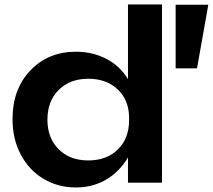

<svg xmlns="http://www.w3.org/2000/svg" viewBox="-20 -805 938 846"><path d="M314.9 -577.1Q388.7 -577.1 449.2 -545.4Q509.8 -513.7 543.9 -456.1V-785.2H693.8V0H543.9V-110.8Q504.4 -45.9 445.8 -12.5Q387.2 21 314.9 21Q235.4 21 171.6 -17.1Q107.9 -55.2 71.5 -124Q35.2 -192.9 35.2 -279.8Q35.2 -412.6 114 -494.9Q192.9 -577.1 314.9 -577.1ZM369.1 -458Q287.6 -458 238.3 -408.4Q189 -358.9 189 -277.8Q189 -196.8 238.3 -147.5Q287.6 -98.1 369.1 -98.1Q450.2 -98.1 499.5 -146.7Q548.8 -195.3 548.8 -274.9V-285.2Q548.8 -362.8 499.3 -410.4Q449.7 -458 369.1 -458ZM753.9 -784.2H897.9L848.1 -503.9H753.9Z"/></svg>

Font: Mattone
Style: Regular
Weight: 400
Width: 6
Designer: Nunzio Mazzaferro
Foundry: Collletttivo
Version: Version 2.000;Glyphs 3.2 (3217)